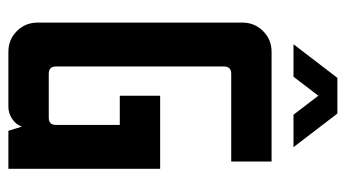

<svg xmlns="http://www.w3.org/2000/svg" viewBox="-208 -636 844 469"><g transform="rotate(90 214.5 -402.0)"><path d="M170.7 -803.6H257.9L340 -696.4H260.7L214.3 -757.1L167.9 -696.4H88.6ZM107.1 -642.9H375V-544.3H160.7Q142.9 -544.3 142.9 -526.4V-116.4Q142.9 -98.6 160.7 -98.6H267.9Q285.7 -98.6 285.7 -116.4V-272.1H214.3V-370.7H392.9V0H300L290 -32.1H289.3Q285 -18.6 271.1 -9.3Q257.1 0 241.4 0H107.1Q77.1 0 56.4 -20.7Q35.7 -41.4 35.7 -71.4V-571.4Q35.7 -601.4 56.4 -622.1Q77.1 -642.9 107.1 -642.9Z"/></g></svg>

Font: Aire Exterior
Style: Regular
Weight: 400
Width: 4
Designer: Jayvee Enaguas (HarvettFox96)
Version: 20190503.02